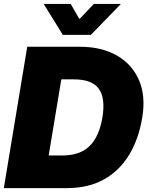

<svg xmlns="http://www.w3.org/2000/svg" viewBox="-23 -968 759 988"><path d="M319.8 0H-3.4L117.2 -727.5H386.7Q499 -727.5 577.9 -682.6Q656.7 -637.7 692.1 -555.9Q727.5 -474.1 709 -363.3Q690.9 -252.9 641.6 -171.4Q592.3 -89.8 512.2 -44.9Q432.1 0 319.8 0ZM227.5 -168H298.8Q387.7 -168 437.5 -216.1Q487.3 -264.2 503.9 -363.3Q520.5 -463.4 485.1 -511.5Q449.7 -559.6 357.9 -559.6H292.5ZM340.8 -947.8 385.7 -869.6 460 -947.8H598.6V-947.3L444.8 -788.6H300.3L202.1 -947.3V-947.8Z"/></svg>

Font: Inter Display Black
Style: Italic
Weight: 900
Italic angle: -9.39999°
Designer: Rasmus Andersson
Foundry: rsms
Version: Version 4.000;git-a52131595